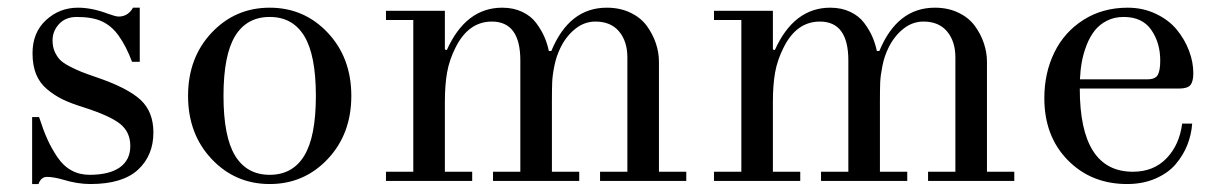

<svg xmlns="http://www.w3.org/2000/svg" viewBox="-20 -459 3092 487"><path d="M61.5 7.8V-162.1H79.1Q89.8 -128.9 100.1 -106Q110.4 -83 125.5 -60.5Q140.6 -38.1 161.1 -26.9Q181.6 -15.6 207 -15.6Q257.3 -15.6 283.9 -34.4Q310.5 -53.2 310.5 -88.9Q310.5 -124 284.7 -144.8Q258.8 -165.5 191.4 -187Q159.7 -196.8 138.7 -207Q117.7 -217.3 99.1 -232.9Q80.6 -248.5 71.5 -271Q62.5 -293.5 62.5 -324.2Q62.5 -376.5 96.7 -408Q130.9 -439.5 177.7 -439.5Q213.4 -439.5 253.4 -424.3Q273.4 -417 280.8 -417Q304.7 -417 317.4 -439.5H334.5V-302.2H314.9Q299.8 -342.8 279.8 -370.1Q262.2 -394 238 -405Q213.9 -416 174.8 -416Q146.5 -416 129.9 -398.2Q113.3 -380.4 113.3 -356.4Q113.3 -340.8 118.4 -328.9Q123.5 -316.9 131.3 -308.3Q139.2 -299.8 155 -291.5Q170.9 -283.2 185.3 -277.3Q199.7 -271.5 225.6 -262.7Q304.2 -235.8 336.7 -205.6Q369.1 -175.3 369.1 -123Q369.1 -64.5 329.8 -28.3Q290.5 7.8 209 7.8Q176.3 7.8 139.6 -3.4Q115.7 -10.3 99.1 -10.3Q84 -10.3 77.6 7.8Z M516.8 -55.7Q457 -119.1 457 -215.8Q457 -312.5 516.8 -376Q576.7 -439.5 664.1 -439.5Q751.5 -439.5 811.3 -376Q871.1 -312.5 871.1 -215.8Q871.1 -119.1 811.3 -55.7Q751.5 7.8 664.1 7.8Q576.7 7.8 516.8 -55.7ZM576.4 -367.7Q546.9 -319.3 546.9 -215.8Q546.9 -112.3 576.4 -64Q606 -15.6 664.1 -15.6Q722.2 -15.6 751.7 -64Q781.2 -112.3 781.2 -215.8Q781.2 -319.3 751.7 -367.7Q722.2 -416 664.1 -416Q606 -416 576.4 -367.7Z M959 0V-23.4H1028.3V-408.2H959V-431.6H1108.4V-333.5L1113.3 -332Q1161.6 -439.5 1253.9 -439.5Q1282.2 -439.5 1304.4 -429Q1326.7 -418.5 1339.8 -400.9Q1353 -383.3 1360.6 -366Q1368.2 -348.6 1372.1 -329.6H1378.4Q1423.8 -439.5 1519 -439.5Q1552.7 -439.5 1579.1 -426.8Q1605.5 -414.1 1620.6 -393.3Q1635.7 -372.6 1643.6 -349.1Q1651.4 -325.7 1651.4 -302.2V-23.4H1720.7V0H1502V-23.4H1571.3V-313.5Q1571.3 -354 1550.3 -379.2Q1529.3 -404.3 1490.2 -404.3Q1461.9 -404.3 1438.5 -385.3Q1415 -366.2 1400.9 -336.4Q1391.1 -316.4 1386.2 -292.2Q1381.3 -268.1 1380.6 -250.5Q1379.9 -232.9 1379.9 -201.2V-23.4H1449.2V0H1230.5V-23.4H1299.8V-305.7Q1299.8 -404.3 1227.5 -404.3Q1168.5 -404.3 1135.7 -338.9Q1119.6 -307.1 1114 -275.1Q1108.4 -243.2 1108.4 -201.2V-23.4H1177.7V0Z M1791 0V-23.4H1860.4V-408.2H1791V-431.6H1940.4V-333.5L1945.3 -332Q1993.7 -439.5 2085.9 -439.5Q2114.3 -439.5 2136.5 -429Q2158.7 -418.5 2171.9 -400.9Q2185.1 -383.3 2192.6 -366Q2200.2 -348.6 2204.1 -329.6H2210.4Q2255.9 -439.5 2351.1 -439.5Q2384.8 -439.5 2411.1 -426.8Q2437.5 -414.1 2452.6 -393.3Q2467.8 -372.6 2475.6 -349.1Q2483.4 -325.7 2483.4 -302.2V-23.4H2552.7V0H2334V-23.4H2403.3V-313.5Q2403.3 -354 2382.3 -379.2Q2361.3 -404.3 2322.3 -404.3Q2293.9 -404.3 2270.5 -385.3Q2247.1 -366.2 2232.9 -336.4Q2223.1 -316.4 2218.3 -292.2Q2213.4 -268.1 2212.6 -250.5Q2211.9 -232.9 2211.9 -201.2V-23.4H2281.2V0H2062.5V-23.4H2131.8V-305.7Q2131.8 -404.3 2059.6 -404.3Q2000.5 -404.3 1967.8 -338.9Q1951.7 -307.1 1946 -275.1Q1940.4 -243.2 1940.4 -201.2V-23.4H2009.8V0Z M2628.9 -210Q2628.9 -273.9 2654.3 -325.9Q2679.7 -377.9 2728.3 -408.7Q2776.9 -439.5 2840.3 -439.5Q2879.4 -439.5 2912.1 -423.8Q2944.8 -408.2 2964.8 -383.8Q2984.9 -359.4 2995.8 -330.6Q3006.8 -301.8 3006.8 -273.4Q3006.8 -252.4 2999.5 -243.4Q2992.2 -234.4 2970.7 -234.4H2718.8Q2718.8 -23.4 2853.5 -23.4Q2906.2 -23.4 2939 -57.6Q2971.7 -91.8 2978.5 -145.5H3003.9Q3002 -117.7 2991.7 -91.6Q2981.4 -65.4 2962.2 -42.7Q2942.9 -20 2910.9 -6.1Q2878.9 7.8 2838.9 7.8Q2748 7.8 2688.5 -52.7Q2628.9 -113.3 2628.9 -210ZM2719.2 -257.8H2890.1Q2910.6 -257.8 2916.7 -269Q2922.9 -280.3 2922.9 -305.2Q2922.9 -350.6 2900.1 -383.3Q2877.4 -416 2830.1 -416Q2806.6 -416 2787.8 -406.5Q2769 -397 2756.8 -381.6Q2744.6 -366.2 2736.3 -345Q2728 -323.7 2724.1 -302.5Q2720.2 -281.2 2719.2 -257.8Z"/></svg>

Font: Theano Didot
Style: Regular
Weight: 400
Designer: Alexey Kryukov
Version: Version 2.0